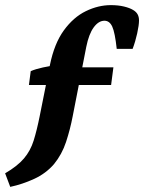

<svg xmlns="http://www.w3.org/2000/svg" viewBox="-74 -537 563 750"><path d="M-34 193 -54 140Q-6 112 19.5 82Q45 52 57.5 12Q70 -28 81 -83L121 -283Q138 -367 175.5 -418.5Q213 -470 261.5 -493.5Q310 -517 359 -517Q388 -517 410.5 -511.5Q433 -506 446 -498Q458 -491 463.5 -481Q469 -471 469 -457Q469 -439 462 -407Q455 -375 444 -346H382Q375 -410 364.5 -433Q354 -456 334 -456Q311 -456 292 -430Q273 -404 263 -354L210 -83Q200 -31 184 17.5Q168 66 137 104Q105 141 59 162Q13 183 -34 193ZM39 -205 46 -259Q64 -267 93.5 -273.5Q123 -280 151 -283L195 -274H369L360 -205Z"/></svg>

Font: Yrsa
Style: Italic
Weight: 400
Italic angle: -7.10001°
Designer: Anna Giedrys (Yrsa+Rasa design), David Brezina (Yrsa art-direction, Rasa art-direction, design)
Foundry: Rosetta Type Foundry
Version: Version 2.004